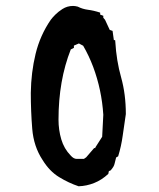

<svg xmlns="http://www.w3.org/2000/svg" viewBox="-20 -677 543 657"><path d="M193.4 -646Q210 -656.7 230 -656.7Q236.8 -656.7 246.1 -654.3Q262.2 -646 280.8 -643.6Q300.8 -641.1 322.8 -633.8V-627L333.5 -623V-616.2L339.4 -609.4L355.5 -574.7L365.2 -571.3L369.6 -539.6H374L374.5 -534.7Q378.4 -468.8 394.5 -412.1Q410.6 -354.5 410.6 -287.1V-286.6Q404.8 -249 399.9 -212.9Q395 -176.8 384.3 -142.1L377.4 -138.2Q374 -126 372.6 -118.9Q371.1 -111.8 367.9 -106.4Q364.7 -101.1 358.9 -94.2L352.5 -91.3L350.6 -82Q328.1 -61 302.2 -50.8Q276.4 -40.5 249 -39.6Q215.3 -50.8 182.6 -70.8Q149.4 -90.8 125.5 -129.9Q95.2 -175.8 90.3 -236.3Q85.4 -296.9 85.4 -359.4Q86.4 -429.2 101.8 -492.7Q117.2 -556.2 153.8 -609.4Q159.2 -616.7 169.4 -627Q179.7 -637.2 193.4 -646ZM304.7 -170.4H306.2V-172.4L329.6 -209L333.5 -284.2Q328.1 -369.6 298.8 -448.2Q284.2 -486.8 264.6 -520.5L250 -528.3L232.9 -521V-513.2L222.2 -507.8Q180.2 -401.4 180.2 -267.6Q180.2 -232.4 189.7 -200.2Q199.2 -168 221.7 -145Q231.9 -133.3 242.2 -133.3H267.1L274.9 -138.7L302.2 -170.4Z"/></svg>

Font: Bakudai
Style: Medium
Weight: 500
Version: Version 1.48